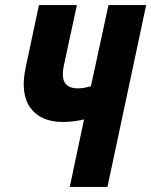

<svg xmlns="http://www.w3.org/2000/svg" viewBox="-20 -734 594 754"><path d="M254 0 310 -265Q268 -255 228 -255Q139 -255 99 -311Q59 -367 81 -470L133 -714H282L231 -478Q221 -430 235 -408.5Q249 -387 286 -387Q299 -387 312 -389.5Q325 -392 337 -395L406 -714H554L402 0Z"/></svg>

Font: Noto Sans ExtraCondensed ExtraBold
Style: Italic
Weight: 800
Width: 2
Italic angle: -12°
Designer: Monotype Design Team
Foundry: Monotype Imaging Inc.
Version: Version 2.013; ttfautohint (v1.8.4.7-5d5b)